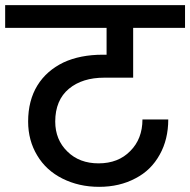

<svg xmlns="http://www.w3.org/2000/svg" viewBox="-44 -760 737 744"><path d="M360 -459C360 -459 472 -459 472 -459C472 -459 472 -652 472 -652C472 -652 673 -652 673 -652C673 -652 673 -740 673 -740C673 -740 -24 -740 -24 -740C-24 -740 -24 -652 -24 -652C-24 -652 369 -652 369 -652C369 -652 369 -548 369 -548C369 -548 354 -548 354 -548C354 -548 354 -548 354 -548C296 -548 245 -538 202 -518C159 -497 125 -468 101 -429C77 -390 65 -343 65 -289C65 -289 65 -289 65 -289C65 -240 77 -196 100 -158C123 -119 156 -89 198 -68C240 -47 287 -36 340 -36C340 -36 340 -36 340 -36C393 -36 440 -47 481 -69C522 -90 553 -121 575 -161C597 -200 608 -246 608 -297C608 -297 508 -297 508 -297C508 -297 508 -297 508 -297C508 -247 492 -206 461 -175C430 -143 389 -127 338 -127C338 -127 338 -127 338 -127C289 -127 248 -142 217 -173C186 -203 170 -242 170 -289C170 -289 170 -289 170 -289C170 -344 188 -387 223 -416C258 -445 304 -459 360 -459Z"/></svg>

Font: Girnar Poppins
Style: Medium
Weight: 500
Designer: Ninad Kale (Devanagari), Jonny Pinhorn (Latin)
Foundry: Indian Type Foundry
Version: ""